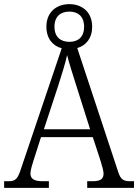

<svg xmlns="http://www.w3.org/2000/svg" viewBox="-21 -907 667 927"><path d="M-1 0H215V-32H186C144 -32 126 -43 126 -70C126 -86 137 -121 143 -139L177 -245H427L464 -132C471 -109 479 -82 479 -69C479 -44 466 -32 425 -32H400V0H626V-32H610C576 -32 562 -39 550 -76L352 -675C394 -687 424 -722 424 -778C424 -849 375 -887 314 -887C252 -887 203 -849 203 -778C203 -721 234 -685 277 -674L83 -100C65 -43 55 -32 20 -32H-1ZM314 -705C273 -705 242 -727 242 -778C242 -829 273 -851 314 -851C354 -851 385 -829 385 -778C385 -726 354 -705 314 -705ZM191 -283 260 -493C277 -547 295 -603 303 -641C313 -600 332 -543 351 -482L414 -283Z"/></svg>

Font: Noto Serif Khmer SemiCondensed Light
Style: Regular
Weight: 300
Width: 4
Designer: Danh Hong and the Monotype Design Team
Foundry: Monotype Imaging Inc.
Version: Version 2.004